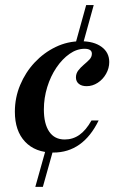

<svg xmlns="http://www.w3.org/2000/svg" viewBox="-20 -591 484 758"><path d="M190.3 11.3Q119.4 11.3 79 -31.5Q38.7 -74.2 38.7 -150Q38.7 -205.6 59.7 -255.6Q80.6 -305.6 116.9 -344.4Q153.2 -383.1 200 -405.6Q246.8 -428.2 299.2 -428.2Q350.8 -428.2 381 -406Q411.3 -383.9 411.3 -346Q411.3 -321.8 398.8 -299.6Q386.3 -277.4 365.7 -264.1Q345.2 -250.8 321.8 -250.8Q302.4 -250.8 291.1 -260.1Q279.8 -269.4 279.8 -285.5Q279.8 -300.8 289.1 -312.9Q298.4 -325 310.9 -335.5Q323.4 -346 333.1 -356Q342.7 -366.1 342.7 -379Q342.7 -398.4 313.7 -398.4Q283.1 -398.4 254.4 -378.2Q225.8 -358.1 202.8 -324.2Q179.8 -290.3 166.5 -247.2Q153.2 -204 153.2 -158.9Q153.2 -102.4 174.2 -71.4Q195.2 -40.3 235.5 -40.3Q267.7 -40.3 293.5 -58.5Q319.4 -76.6 341.1 -115.3H369.4Q338.7 -52.4 294 -20.6Q249.2 11.3 190.3 11.3ZM119.4 146.8 163.7 -11.3H193.5L149.2 146.8ZM276.6 -413.7 320.2 -571H350L306.5 -413.7Z"/></svg>

Font: Playfair 5pt SemiExpanded Light
Style: Bold Italic
Weight: 700
Italic angle: -15.6°
Version: Version 2.001;gftools[0.9.30]